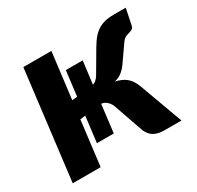

<svg xmlns="http://www.w3.org/2000/svg" viewBox="-118 -652 810 789"><g transform="rotate(-30 287.0 -258.0)"><path d="M184.5 -296.5 209 -299 223.5 -417H303.5L290 -309Q298.5 -312 304.8 -317.2Q311 -322.5 318 -332L363 -408.5Q378.5 -436 392.2 -456.5Q406 -477 422 -490Q438 -503 458.2 -509.5Q478.5 -516 508 -516H565L550.5 -446Q548 -431 541.8 -426.8Q535.5 -422.5 527 -420.2Q518.5 -418 508.8 -414Q499 -410 489 -396L440.5 -326.5Q433 -315.5 425.8 -307.2Q418.5 -299 410.8 -292.8Q403 -286.5 394 -282.2Q385 -278 374 -275.5Q406.5 -269 426.2 -252Q446 -235 457.5 -202L531.5 0H453Q435.5 0 422.8 -3Q410 -6 400.8 -11.5Q391.5 -17 384.8 -25.5Q378 -34 373 -44.5L324.5 -183.5Q319.5 -200 307.2 -211.8Q295 -223.5 280 -224.5L264 -93H184L199 -215L174 -212L148 0H15.5L78.5 -515H211.5Z"/></g></svg>

Font: Lato Heavy
Style: Italic
Weight: 800
Italic angle: -7°
Designer: Lukasz Dziedzic
Foundry: tyPoland Lukasz Dziedzic
Version: Version 2.007; 2014-02-27